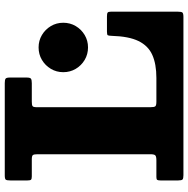

<svg xmlns="http://www.w3.org/2000/svg" viewBox="-12 -778 790 806"><g transform="rotate(-90 383.0 -375.0)"><path d="M483 -504.5Q483 -475.5 497 -452Q511 -428.5 534.5 -414.5Q558 -400.5 587 -400.5Q615.5 -400.5 639 -414.5Q662.5 -428.5 676.5 -452Q690.5 -475.5 690.5 -504.5Q690.5 -533 676.5 -556.5Q662.5 -580 639 -594Q615.5 -608 587 -608Q558 -608 534.5 -594Q511 -580 497 -556.5Q483 -533 483 -504.5ZM117 -636.5Q131.5 -636.5 135 -632Q138.5 -627.5 138.5 -613V-138.5Q138.5 -122 133.5 -117.8Q128.5 -113.5 112.5 -113.5H42.5Q33 -113.5 30.8 -109.8Q28.5 -106 28.5 -96V-22.5Q28.5 -7.5 32.5 -3.8Q36.5 0 50.5 0H715Q730.5 0 733.8 -4.8Q737 -9.5 737 -25V-304Q737 -315.5 733 -318.2Q729 -321 717 -321H653.5Q640 -321 638 -317.5Q636 -314 635.5 -301Q633.5 -229.5 613.8 -188.8Q594 -148 555.8 -130.8Q517.5 -113.5 458.5 -113.5H359.5Q343.5 -113.5 339.8 -118Q336 -122.5 336 -138.5V-616.5Q336 -630.5 340.8 -633.5Q345.5 -636.5 359.5 -636.5H436.5Q450.5 -636.5 455.5 -640Q460.5 -643.5 460.5 -658.5V-728Q460.5 -743 455.8 -746.5Q451 -750 437 -750H50Q35 -750 31.8 -745.8Q28.5 -741.5 28.5 -726.5V-655Q28.5 -643.5 31.5 -640Q34.5 -636.5 45.5 -636.5Z"/></g></svg>

Font: Besley ExtraBold
Style: Regular
Weight: 800
Designer: Owen Earl
Foundry: indestructible type*
Version: Version 2.001